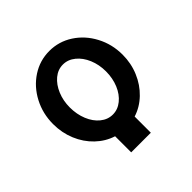

<svg xmlns="http://www.w3.org/2000/svg" viewBox="-160 -663 920 920"><g transform="rotate(-45 300.0 -203.5)"><path d="M417 -253Q417 -298.5 400.8 -337.2Q384.5 -376 356.2 -399Q328 -422 294 -422Q260 -422 232.2 -399Q204.5 -376 188.2 -337.2Q172 -298.5 172 -253Q172 -206.5 188 -167.5Q204 -128.5 232 -105.8Q260 -83 294 -83Q328 -83 356.2 -105.8Q384.5 -128.5 400.8 -167.5Q417 -206.5 417 -253ZM294 -514Q358.5 -514 412.5 -479Q466.5 -444 498.2 -384Q530 -324 530 -253Q530 -194.5 508.2 -143Q486.5 -91.5 448.2 -54.8Q410 -18 361 -2.5V107H228V-2Q179 -17.5 140.5 -54.2Q102 -91 80.5 -142.5Q59 -194 59 -253Q59 -324 90.5 -384Q122 -444 175.8 -479Q229.5 -514 294 -514Z"/></g></svg>

Font: JuliaMono Black
Style: Regular
Weight: 900
Monospace: yes
Designer: cormullion
Foundry: corm
Version: Version 0.054; ttfautohint (v1.8.4)